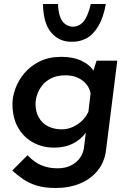

<svg xmlns="http://www.w3.org/2000/svg" viewBox="-20 -725 655 956"><path d="M258 211Q202 211 163 199Q124 187 95 167Q66 147 41 124L117 48Q136 68 157.5 82.5Q179 97 206.5 105Q234 113 268 113Q304 113 332 99.5Q360 86 378 61.5Q396 37 399 3L412 -103L418 -83Q398 -43 354.5 -16.5Q311 10 249 10Q191 10 144 -16Q97 -42 69.5 -90.5Q42 -139 42 -208Q42 -243 56.5 -283.5Q71 -324 101 -360Q131 -396 177 -419Q223 -442 286 -442Q346 -442 388.5 -421Q431 -400 448 -368L437 -349L461 -423H564L508 22Q501 81 467 123.5Q433 166 379 188.5Q325 211 258 211ZM306 -350Q265 -350 236.5 -336Q208 -322 190.5 -300Q173 -278 165 -253.5Q157 -229 157 -208Q157 -169 173 -140.5Q189 -112 218.5 -96.5Q248 -81 288 -81Q315 -81 340.5 -92Q366 -103 386.5 -122Q407 -141 420 -168L431 -260Q426 -287 408.5 -307.5Q391 -328 365 -339Q339 -350 306 -350ZM330 -517Q301 -518 276.5 -530Q252 -542 233.5 -564.5Q215 -587 205 -621.5Q195 -656 194 -705H269Q270 -667 279 -642.5Q288 -618 303.5 -606Q319 -594 340 -592Q365 -592 382.5 -605Q400 -618 412 -644Q424 -670 432 -705H507Q495 -638 470 -595.5Q445 -553 410 -534Q375 -515 330 -517Z"/></svg>

Font: Josefin Sans Thin SemiBold
Style: Italic
Weight: 600
Italic angle: -7°
Version: Version 2.000